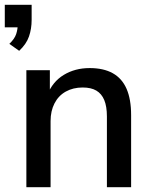

<svg xmlns="http://www.w3.org/2000/svg" viewBox="-39 -781 635 801"><path d="M41 -569 0 -598Q22 -619 28.5 -639Q35 -659 35 -679L61 -667H-19V-761H93V-698Q93 -661 82 -629Q71 -597 41 -569ZM71 0V-488H169V-384H158Q180 -440 227 -468.5Q274 -497 335 -497Q393 -497 431.5 -475.5Q470 -454 489 -410.5Q508 -367 508 -301V0H407V-295Q407 -337 396 -363.5Q385 -390 363 -403Q341 -416 306 -416Q266 -416 235.5 -399Q205 -382 188.5 -350Q172 -318 172 -276V0Z"/></svg>

Font: Nunito Sans 12pt ExtraLight SemiBold
Style: Regular
Weight: 600
Version: Version 3.101;gftools[0.9.27]